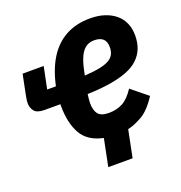

<svg xmlns="http://www.w3.org/2000/svg" viewBox="-124 -643 838 890"><g transform="rotate(-20 295.5 -198.5)"><path d="M407 6 380 140H260L287 6Q211 -10 181 -64Q151 -118 151 -202Q151 -216 152 -229.5Q153 -243 154 -258L194 -210H73Q36 -210 23 -227Q10 -244 10 -266Q10 -272 11 -280.5Q12 -289 15 -304L35 -403H139L117 -295H160Q177 -374 210.5 -427.5Q244 -481 295.5 -509Q347 -537 416 -537Q455 -537 486 -527Q517 -517 539.5 -498.5Q562 -480 574 -453Q586 -426 586 -392Q586 -356 575 -328Q564 -300 541.5 -278.5Q519 -257 483.5 -243Q448 -229 399 -221Q350 -213 286 -211Q285 -202 283.5 -189Q282 -176 282 -168Q282 -132 296.5 -113.5Q311 -95 350 -95Q387 -95 417 -110.5Q447 -126 475 -169L555 -104Q516 -44 476.5 -22Q437 0 407 6ZM399 -435Q375 -435 358 -423Q341 -411 329.5 -387.5Q318 -364 310 -329L303 -296Q351 -299 381 -305.5Q411 -312 427.5 -322.5Q444 -333 450.5 -347.5Q457 -362 457 -380Q457 -409 442 -422Q427 -435 399 -435Z"/></g></svg>

Font: IBM Plex Sans Condensed
Style: Bold Italic
Weight: 700
Width: 3
Italic angle: -11.31°
Designer: Mike Abbink, Paul van der Laan, Pieter van Rosmalen
Foundry: Bold Monday
Version: Version 3.201